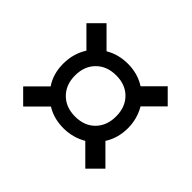

<svg xmlns="http://www.w3.org/2000/svg" viewBox="-125 -781 850 850"><g transform="rotate(45 300.0 -356.0)"><path d="M470 -245 557 -158 494 -95 407 -182Q357 -153 299 -153Q238 -153 192 -182L105 -95L42 -158L128 -244Q96 -291 96 -355Q96 -417 128 -468L42 -554L105 -617L193 -529Q240 -557 299 -557Q361 -557 409 -526L494 -611L557 -548L472 -463Q501 -413 501 -355Q501 -293 470 -245ZM427 -355Q427 -413 392 -448.5Q357 -484 299 -484Q241 -484 205.5 -448.5Q170 -413 170 -355Q170 -297 205.5 -261.5Q241 -226 299 -226Q357 -226 392 -261.5Q427 -297 427 -355Z"/></g></svg>

Font: JetBrains Mono Extra Bold
Style: Regular
Weight: 800
Monospace: yes
Designer: Philipp Nurullin, Konstantin Bulenkov
Foundry: JetBrains
Version: 2.002